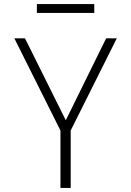

<svg xmlns="http://www.w3.org/2000/svg" viewBox="-20 -917 640 937"><path d="M275 0V-280L50 -730H102L301 -330L498 -730H550L325 -280V0ZM160 -854V-897H440V-854Z"/></svg>

Font: Tiny Thin
Style: Regular
Weight: 100
Monospace: yes
Designer: Philipp Nurullin, Konstantin Bulenkov
Foundry: JetBrains
Version: Version 2.251; ttfautohint (v1.8.4.7-5d5b)